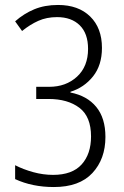

<svg xmlns="http://www.w3.org/2000/svg" viewBox="-20 -744 499 774"><path d="M391 -551Q391 -481 355 -436Q319 -391 264 -374V-371Q331 -358 368 -313Q405 -268 405 -192Q405 -103 352.5 -46.5Q300 10 197 10Q110 10 41 -22V-78Q74 -61 114 -50Q154 -39 194 -39Q271 -39 309 -81Q347 -123 347 -194Q347 -274 300 -309.5Q253 -345 176 -345H126V-394H178Q246 -394 290.5 -435Q335 -476 335 -547Q335 -609 301.5 -642Q268 -675 210 -675Q168 -675 134.5 -660Q101 -645 69 -619L41 -658Q76 -689 118 -706.5Q160 -724 214 -724Q296 -724 343.5 -677.5Q391 -631 391 -551Z"/></svg>

Font: Noto Sans Lao UI Cond Light
Style: Regular
Weight: 300
Width: 3
Designer: Monotype Design Team
Foundry: Monotype Imaging Inc.
Version: Version 2.000; ttfautohint (v1.8.4.7-5d5b)